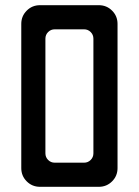

<svg xmlns="http://www.w3.org/2000/svg" viewBox="-20 -720 535 740"><path d="M134 0Q104 0 83 -21Q62 -42 62 -72V-628Q62 -658 83 -679Q104 -700 134 -700H361Q391 -700 412 -679Q433 -658 433 -628V-72Q433 -42 412 -21Q391 0 361 0ZM191 -93H304Q319 -93 329.5 -103.5Q340 -114 340 -129V-571Q340 -586 329.5 -596.5Q319 -607 304 -607H191Q176 -607 165.5 -596.5Q155 -586 155 -571V-129Q155 -114 165.5 -103.5Q176 -93 191 -93Z"/></svg>

Font: Odibee Sans
Style: Regular
Weight: 400
Designer: James Barnard - Barnard Co. Limited
Version: Version 2.001; ttfautohint (v1.8.3)